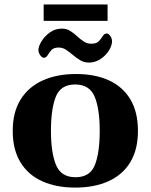

<svg xmlns="http://www.w3.org/2000/svg" viewBox="-20 -827 676 861"><path d="M37.1 -240.2Q37.1 -324.7 72.8 -381.3Q108.4 -438 172.1 -466.6Q235.8 -495.1 320.8 -495.1Q406.2 -495.1 468.5 -466.6Q530.8 -438 564.7 -381.3Q598.6 -324.7 598.6 -240.2Q598.6 -155.8 564 -99.1Q529.3 -42.5 466.1 -14.2Q402.8 14.2 317.4 14.2Q231.9 14.2 169.2 -14.2Q106.4 -42.5 71.8 -99.1Q37.1 -155.8 37.1 -240.2ZM208.5 -240.2Q208.5 -142.1 231.2 -87.2Q253.9 -32.2 318.8 -32.2Q383.8 -32.2 405.5 -87.2Q427.2 -142.1 427.2 -240.2Q427.2 -338.4 404.5 -393.3Q381.8 -448.2 316.9 -448.2Q252 -448.2 230.2 -393.1Q208.5 -337.9 208.5 -240.2ZM378.4 -546.4Q357.4 -546.4 340.1 -556.6Q322.8 -566.9 307.1 -580.3Q291.5 -593.8 276.1 -603.8Q260.7 -613.8 243.2 -613.8Q220.7 -613.8 210.4 -602.3Q200.2 -590.8 193.6 -579.3Q187 -567.9 176.3 -567.9Q168.5 -567.9 160.4 -579.3Q152.3 -590.8 152.3 -603Q152.3 -618.7 165.8 -641.1Q179.2 -663.6 203.1 -681.2Q227.1 -698.7 257.8 -698.7Q278.3 -698.7 294.7 -688.5Q311 -678.2 325.4 -664.8Q339.8 -651.4 355.2 -641.1Q370.6 -630.9 389.2 -630.9Q412.6 -630.9 423.3 -642.3Q434.1 -653.8 440.9 -665.3Q447.8 -676.8 458.5 -676.8Q466.8 -676.8 474.6 -665.5Q482.4 -654.3 482.4 -641.6Q482.4 -623 468.5 -600.6Q454.6 -578.1 430.9 -562.3Q407.2 -546.4 378.4 -546.4ZM175.8 -733.4V-807.1H462.4V-733.4Z"/></svg>

Font: Gelasio
Style: Regular
Weight: 400
Designer: Eben Sorkin
Foundry: Eben Sorkin
Version: Version 1.008